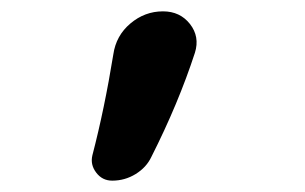

<svg xmlns="http://www.w3.org/2000/svg" viewBox="-20 -190 540 340"><path d="M178.7 129.9Q161.1 129.9 150.4 115.7Q139.6 101.6 143.6 85Q165 2.9 180.7 -93.8Q185.5 -127 210.9 -148.4Q236.3 -169.9 268.6 -169.9Q298.8 -169.9 316.4 -147.5Q334 -125 325.2 -96.7Q295.9 -6.8 248 87.9Q239.3 106.4 220.2 118.2Q201.2 129.9 178.7 129.9Z"/></svg>

Font: Rounded-X Mgen+ 1mn medium
Style: Regular
Weight: 500
Designer: [Source Han Sans]
Ryoko NISHIZUKA  (kana & ideographs); Paul D. Hunt (Latin, Greek & Cyrillic); Wenlong ZHANG  (bopomofo
Version: Version 1.059.20150602